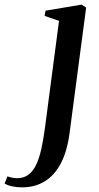

<svg xmlns="http://www.w3.org/2000/svg" viewBox="-145 -554 427 828"><path d="M155 20Q144.5 99 117 151Q89.5 203 47.2 228.5Q5 254 -49.5 254Q-72.5 254 -92.8 249.5Q-113 245 -125 237.5L-113 206.5Q-105 209.5 -93.5 212Q-82 214.5 -71.5 214.5Q-43.5 214.5 -23.5 200.2Q-3.5 186 10 158.5Q23.5 131 32.8 90.2Q42 49.5 49 -3.5L109.5 -464L47.5 -485.5L51.5 -508L206.5 -534L226.5 -521.5Z"/></svg>

Font: Merriweather 96pt Medium
Style: Italic
Weight: 500
Italic angle: -7.8°
Version: Version 2.101